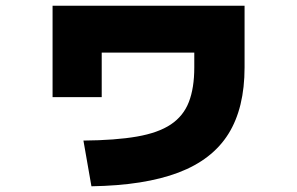

<svg xmlns="http://www.w3.org/2000/svg" viewBox="-20 -604 1040 672"><path d="M272 -112Q384 -113 459 -126Q534 -139 578 -168.5Q622 -198 641 -247Q660 -296 660 -368V-420H336V-264H164V-584H836V-368Q836 -226 779.5 -135.5Q723 -45 604.5 0Q486 45 300 48Z"/></svg>

Font: M PLUS 1 Thin Black
Style: Regular
Weight: 900
Version: Version 1.001